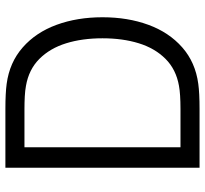

<svg xmlns="http://www.w3.org/2000/svg" viewBox="-44 -716 760 712"><g transform="rotate(-90 336.0 -360.0)"><path d="M70 -720H288.3Q346.7 -720 381 -715.3Q460.5 -704.7 516.2 -655.7Q572 -606.7 600 -530.1Q628 -453.5 628 -360Q628 -266.2 600 -189.8Q572 -113.3 516.4 -64.3Q460.8 -15.3 381 -4.7Q347.3 0 288.3 0H70ZM373.7 -76.3Q434.7 -87 473.9 -126.4Q513.2 -165.8 531.6 -225.6Q550 -285.3 550 -360Q550 -435.2 531.4 -495Q512.8 -554.8 473.6 -594Q434.3 -633.2 373.7 -643.7Q357.5 -646.8 334.7 -648.1Q311.8 -649.3 288.3 -649.3H146V-70.7H288.3Q343.3 -70.7 373.7 -76.3Z"/></g></svg>

Font: Tap Sans
Style: Regular
Weight: 400
Designer: Tap Payments
Foundry: Tap Payments
Version: Version 1.001;Glyphs 3.1.2 (3151)